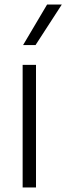

<svg xmlns="http://www.w3.org/2000/svg" viewBox="-20 -828 293 848"><path d="M80 0V-541.5H139V0ZM82 -629 188 -808H253L137 -629Z"/></svg>

Font: Encode Sans Lt
Style: Regular
Weight: 300
Designer: Multiple Designers
Foundry: Impallari Type
Version: Version 3.002; ttfautohint (v1.8.3) -l 8 -r 50 -G 200 -x 14 